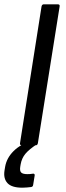

<svg xmlns="http://www.w3.org/2000/svg" viewBox="-38 -675 308 892"><path d="M64 0Q53 0 55 -10L155 -645Q157 -655 166 -655H230Q241 -655 239 -645L138 -10Q136 0 128 0ZM66 197Q16 197 -3.5 175.5Q-23 154 -17 117L-14 99Q-7 59 25 27Q57 -5 113 -23L135 -6Q97 19 80 39.5Q63 60 58 88L56 100Q53 120 61 127Q69 134 89 134Q97 134 102.5 133.5Q108 133 114 132Q119 131 121.5 133.5Q124 136 123 141L116 184Q115 193 106 194Q96 195 86.5 196Q77 197 66 197Z"/></svg>

Font: Sofia Sans Hairline
Style: Italic
Weight: 1
Italic angle: -9°
Designer: Botio Nikoltchev, Ani Petrova
Foundry: lettersoup
Version: Version 4.102